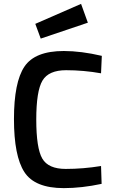

<svg xmlns="http://www.w3.org/2000/svg" viewBox="-20 -959 584 990"><path d="M309 11Q159 11 105.5 -72Q52 -155 52 -345Q52 -535 106 -615.5Q160 -696 309 -696Q398 -696 505 -671L501 -581Q411 -597 321 -597Q231 -597 199 -543.5Q167 -490 167 -342.5Q167 -195 198 -141.5Q229 -88 319 -88Q409 -88 501 -103L504 -11Q401 11 309 11ZM162 -836 398 -939 433 -842 190 -760Z"/></svg>

Font: TitilliumWeb-SemiBold
Style: SemiBold
Weight: 600
Version: Version 1.001;PS 57.000;hotconv 1.0.70;makeotf.lib2.5.55311